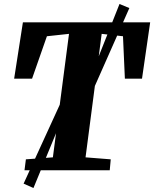

<svg xmlns="http://www.w3.org/2000/svg" viewBox="-20 -855 774 964"><path d="M103 0 110 -55 245.5 -65 326.5 -685 215.5 -673 141 -460H51L95 -743H734L693 -460H607L597.5 -673L490.5 -685L409.5 -65L536 -55L531 0ZM98.5 67 306.5 -387 413 -414.5 580 -835 629.5 -814.5 445.5 -399 338.5 -373.5 148 89Z"/></svg>

Font: Merriweather 20pt Black
Style: Italic
Weight: 900
Italic angle: -7.8°
Version: Version 2.101